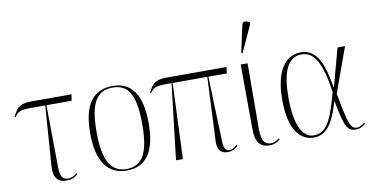

<svg xmlns="http://www.w3.org/2000/svg" viewBox="-77 -1016 2401 1238"><g transform="rotate(-10 1123.5 -397.0)"><path d="M269 6C302 6 323 -3 345 -23L340 -30C326 -17 307 -5 282 -5C243 -5 230 -32 230 -97L226 -495H391L397 -536H133C52 -536 34 -506 11 -457L16 -454C40 -487 56 -495 121 -495H218L190 -109C185 -50 196 6 269 6Z M663 10C789 10 855 -77 855 -267C855 -455 789 -543 667 -543C537 -543 472 -453 472 -267C472 -78 544 10 663 10ZM664 0C560 0 514 -87 514 -267C514 -451 556 -533 666 -533C771 -533 813 -454 813 -267C813 -91 774 0 664 0Z M987 0H1032L1052 -495H1279L1261 -98C1255 -38 1267 6 1327 6C1350 6 1371 -3 1393 -23L1388 -30C1373 -16 1356 -5 1340 -5C1313 -5 1300 -20 1300 -84L1286 -495H1407L1412 -536H1020C939 -536 921 -506 898 -457L903 -454C927 -487 943 -495 1008 -495H1045Z M1529 -605 1611 -783V-792C1589 -808 1565 -812 1559 -783L1521 -608ZM1601 10C1626 10 1652 -1 1668 -16L1663 -24C1646 -10 1630 -2 1610 -2C1555 -2 1548 -53 1548 -118L1550 -536H1505L1507 -118C1507 -29 1534 10 1601 10Z M1889 10C1985 10 2025 -86 2058 -197H2060C2093 -20 2110 6 2166 6C2191 6 2213 -7 2228 -20L2223 -27C2211 -18 2192 -5 2175 -5C2133 -5 2121 -31 2082 -243L2188 -536H2139L2071 -286H2069C2040 -475 1989 -546 1899 -546C1791 -546 1729 -443 1729 -265C1729 -58 1806 10 1889 10ZM1891 -4C1819 -4 1771 -88 1771 -270C1771 -434 1808 -532 1902 -532C1977 -532 2029 -468 2058 -257C2015 -107 1985 -4 1891 -4Z"/></g></svg>

Font: Noto Serif Display SemiCondensed ExtraLight
Style: Regular
Weight: 200
Width: 4
Designer: Monotype Design Team
Foundry: Monotype Imaging Inc.
Version: Version 2.009